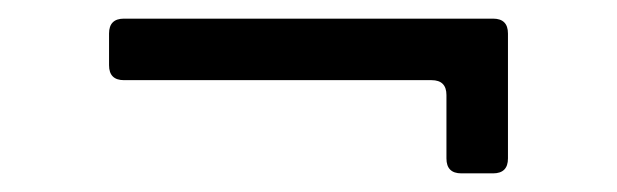

<svg xmlns="http://www.w3.org/2000/svg" viewBox="-20 -344 662 206"><path d="M475 -158Q459 -158 459 -174V-242Q459 -258 443 -258H113Q97 -258 97 -274V-308Q97 -324 113 -324H509Q525 -324 525 -308V-174Q525 -158 509 -158Z"/></svg>

Font: Pitagon Sans
Style: Regular
Weight: 400
Designer: Travis Tran
Foundry: Pitagon
Version: Version 1.001; ttfautohint (v1.8.4.7-5d5b);gftools[0.9.26]